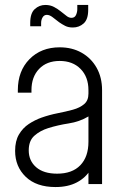

<svg xmlns="http://www.w3.org/2000/svg" viewBox="-20 -743 499 775"><path d="M204 12Q127 12 84 -29.2Q41 -70.5 41 -134Q41 -174 56.5 -200.2Q72 -226.5 96.2 -242.5Q120.5 -258.5 147 -268Q179.5 -279.5 212.8 -286Q246 -292.5 274.2 -300.2Q302.5 -308 319.8 -322.8Q337 -337.5 337 -365V-379Q337 -432.5 305.2 -464.8Q273.5 -497 221 -497Q168.5 -497 137.8 -464.8Q107 -432.5 107 -379V-369H52V-379Q52 -456.5 99 -504.2Q146 -552 221 -552Q271 -552 309.5 -530.2Q348 -508.5 370 -469.5Q392 -430.5 392 -379V0H337V-71L346 -59Q326 -25.5 290.2 -6.8Q254.5 12 204 12ZM210.5 -42Q271.5 -42 304.2 -76Q337 -110 337 -171V-273Q301 -251.5 257.2 -244.8Q213.5 -238 175 -226Q141.5 -215.5 118.8 -195.2Q96 -175 96 -136Q96 -94 126 -68Q156 -42 210.5 -42ZM274 -632Q256 -632 243.2 -638.5Q230.5 -645 219 -653Q204 -664.5 192 -673.8Q180 -683 169 -683Q158 -683 152 -673Q146 -663 146 -650V-637H102V-651Q102 -689.5 120.2 -706.2Q138.5 -723 163 -723Q183 -723 198.2 -714.8Q213.5 -706.5 224 -698Q237 -688.5 247.2 -679.8Q257.5 -671 268.5 -671Q281.5 -671 286.8 -682.5Q292 -694 292 -706V-723H336V-703Q336 -665 317.8 -648.5Q299.5 -632 274 -632Z"/></svg>

Font: Mohave Light Light
Style: Regular
Weight: 300
Version: Version 2.003